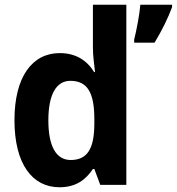

<svg xmlns="http://www.w3.org/2000/svg" viewBox="-20 -780 746 810"><path d="M231 10C300 10 341 -21 372 -67H378L403 0H513V-760H372V-579C372 -542 378 -504 381 -476H377C347 -525 300 -556 232 -556C116 -556 41 -456 41 -273C41 -90 115 10 231 10ZM706 -750V-760H572C569 -719 555 -648 546 -613V-600H632C662 -649 689 -704 706 -750ZM278 -105C218 -105 184 -161 184 -272C184 -381 217 -439 277 -439C352 -439 378 -384 378 -277V-255C377 -153 349 -105 278 -105Z"/></svg>

Font: Noto Sans Sinhala UI SemiCondensed
Style: Bold
Weight: 700
Width: 4
Designer: Jelle Bosma - Monotype Design Team
Foundry: Monotype Imaging Inc.
Version: Version 2.006